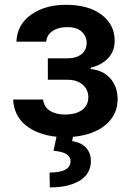

<svg xmlns="http://www.w3.org/2000/svg" viewBox="-20 -573 556 817"><path d="M192.1 224.4 190.7 161.2Q278.4 161.2 280.2 114.7Q280.2 94.5 263.5 83.3Q246.8 72.1 207.7 68.5L220.5 8.9Q139.2 0.4 89.1 -40.1Q39.4 -81.3 35.9 -149.5H163.4Q167.3 -117.5 192.5 -101.6Q218 -85.6 257.1 -85.6Q277.7 -85.6 295.8 -90Q313.9 -94.5 327.2 -103.5Q340.6 -112.6 348.2 -126.6Q355.8 -140.6 355.8 -159.4Q355.8 -191.8 331.7 -212.7Q307.5 -233.7 267 -233.7H183.6V-324.9H267Q288 -324.9 303.4 -330.1Q318.9 -335.2 329 -344.1Q339.1 -353 343.9 -364.7Q348.7 -376.4 348.7 -389.9Q348.7 -419 327.8 -438.2Q307.2 -457.7 266.7 -457.7Q229 -457.7 204.2 -441.4Q179 -424.7 176.5 -395.6H49.7Q52.9 -468.4 111.9 -510.3Q171.2 -552.6 260.7 -552.6Q356.2 -552.6 412.3 -510.3Q468 -468.4 468 -399.5Q468 -376.4 460.6 -357.8Q453.1 -339.1 439.6 -324.9Q426.1 -310.7 407.3 -300.6Q388.5 -290.5 365.8 -284.8V-279.1Q390.3 -277.3 411.2 -267.6Q432.2 -257.8 447.6 -241.3Q463.1 -224.8 471.8 -201.9Q480.5 -179 480.5 -151.3Q480.5 -116.5 466.6 -88.4Q452.8 -60.4 427.6 -40Q402.3 -19.5 367.4 -6.9Q332.4 5.7 290.5 9.2L286.9 27.3Q303.3 29.8 317.8 35.9Q332.4 41.9 343.2 52.4Q354 62.9 360.4 77.8Q366.8 92.7 366.8 112.9Q366.8 137.1 356.2 157.5Q345.5 177.9 323.7 192.8Q301.8 207.7 269 216.1Q236.2 224.4 192.1 224.4Z"/></svg>

Font: Linik Sans SemiBold
Style: Regular
Weight: 600
Designer: Fonts by Rasmus Andersson / Changes by Cristiano Sobral with parts from Marc Monis
Foundry: rsms
Version: Version 3.020; ttfautohint (v1.6)